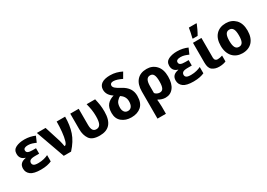

<svg xmlns="http://www.w3.org/2000/svg" viewBox="8 -1853 4381 3150"><g transform="rotate(-30 2198.5 -278.0)"><path d="M321.8 -335.9C241.2 -335.9 208 -352.1 208 -395C208 -428.7 236.8 -445.8 293.9 -445.8C350.1 -445.8 393.1 -426.8 439.9 -407.2L486.8 -515.1C429.7 -540.5 362.8 -556.2 288.1 -556.2C225.1 -556.2 171.9 -545.4 127.4 -523.9C83 -502 61 -465.3 61 -413.1C61 -347.2 95.2 -302.7 157.2 -287.1V-282.2C78.6 -267.1 32.2 -231 32.2 -150.9C32.2 -102.5 51.8 -63.5 90.3 -34.2C128.9 -4.9 192.9 9.8 282.2 9.8C374 9.8 437 -5.9 485.8 -27.8V-147C443.4 -125.5 377.4 -105 299.8 -105C256.3 -105 227.5 -110.8 212.9 -122.1C198.2 -133.3 190.9 -147.9 190.9 -166C190.9 -188 199.7 -205.1 216.8 -216.3C233.9 -227.5 265.6 -232.9 313 -232.9H384.8V-335.9Z M716.8 0H855C932.6 -84 985.4 -168.9 1014.2 -254.9C1043 -340.8 1057.1 -438 1057.1 -545.9H897C897 -482.9 894 -419.4 887.7 -355.5C881.3 -291.5 871.6 -238.3 858.9 -195.8C846.2 -153.3 830.1 -131.8 811 -131.8H807.1C804.7 -145 801.3 -163.1 796.9 -186C792.5 -209 787.6 -228 783.2 -243.2L687 -545.9H522Z M1397.9 8.8C1568.4 8.8 1658.7 -85.4 1658.7 -295.9C1658.7 -342.8 1655.8 -385.3 1650.4 -423.8C1644.5 -461.9 1636.2 -502.4 1626 -545.9H1464.8C1476.1 -502 1484.9 -460.4 1491.2 -421.9C1497.1 -383.3 1500 -342.3 1500 -299.8C1500 -230.5 1491.7 -181.6 1475.6 -152.8C1459 -124 1434.6 -109.9 1401.9 -109.9C1341.8 -109.9 1314.9 -148.9 1314.9 -244.1V-545.9H1154.8V-249C1154.8 -176.3 1171.9 -115.2 1205.6 -65.9C1239.3 -16.1 1303.2 8.8 1397.9 8.8Z M2031.7 -765.1C1893.1 -765.1 1815.4 -712.4 1815.4 -615.2C1815.4 -541.5 1858.4 -486.8 1919.4 -448.2C1864.7 -432.6 1822.3 -407.2 1792 -371.6C1761.7 -335.9 1746.6 -283.2 1746.6 -213.9C1746.6 -142.6 1770.5 -87.4 1817.9 -48.8C1865.2 -9.8 1924.8 9.8 1997.6 9.8C2075.2 9.8 2137.2 -11.2 2184.1 -53.2C2231 -95.2 2254.4 -160.6 2254.4 -250C2254.4 -354 2206.5 -433.1 2091.8 -494.1C2046.9 -517.1 2015.1 -537.6 1996.6 -554.7C1978 -571.8 1968.8 -588.9 1968.8 -606C1968.8 -632.8 1985.4 -654.8 2029.8 -654.8C2077.1 -654.8 2131.3 -635.3 2191.4 -606L2252.4 -710.9C2183.6 -744.1 2115.7 -765.1 2031.7 -765.1ZM2008.8 -387.2C2057.6 -354.5 2091.8 -309.1 2091.8 -240.2C2091.8 -155.8 2058.1 -109.9 1999.5 -109.9C1970.2 -109.9 1947.8 -120.6 1932.6 -141.6C1917.5 -162.6 1909.7 -188.5 1909.7 -220.2C1909.7 -272.5 1920.9 -311.5 1943.8 -337.4C1966.3 -363.3 1987.8 -379.9 2008.8 -387.2Z M2602.5 -436C2662.6 -436 2687.5 -388.7 2687.5 -272.9C2687.5 -157.2 2662.6 -109.9 2602.5 -109.9C2571.8 -109.9 2536.1 -124 2513.2 -151.9V-280.8C2513.2 -391.6 2543.9 -436 2602.5 -436ZM2850.6 -272.9C2850.6 -363.3 2827.6 -433.1 2781.2 -482.4C2734.9 -531.7 2675.8 -556.2 2604.5 -556.2C2523.9 -556.2 2461.9 -531.7 2418.5 -482.4C2375 -433.1 2353.5 -363.3 2353.5 -273.9V240.2H2513.2V103C2513.2 74.2 2511.7 45.4 2508.8 16.1L2504.4 -27.8H2515.6C2547.4 -6.8 2595.7 9.8 2642.6 9.8C2706.5 9.8 2756.8 -14.6 2794.4 -64C2832 -112.8 2850.6 -182.6 2850.6 -272.9Z M3213.4 -335.9C3132.8 -335.9 3099.6 -352.1 3099.6 -395C3099.6 -428.7 3128.4 -445.8 3185.5 -445.8C3241.7 -445.8 3284.7 -426.8 3331.5 -407.2L3378.4 -515.1C3321.3 -540.5 3254.4 -556.2 3179.7 -556.2C3116.7 -556.2 3063.5 -545.4 3019 -523.9C2974.6 -502 2952.6 -465.3 2952.6 -413.1C2952.6 -347.2 2986.8 -302.7 3048.8 -287.1V-282.2C2970.2 -267.1 2923.8 -231 2923.8 -150.9C2923.8 -102.5 2943.4 -63.5 2981.9 -34.2C3020.5 -4.9 3084.5 9.8 3173.8 9.8C3265.6 9.8 3328.6 -5.9 3377.4 -27.8V-147C3335 -125.5 3269 -105 3191.4 -105C3147.9 -105 3119.1 -110.8 3104.5 -122.1C3089.8 -133.3 3082.5 -147.9 3082.5 -166C3082.5 -188 3091.3 -205.1 3108.4 -216.3C3125.5 -227.5 3157.2 -232.9 3204.6 -232.9H3276.4V-335.9Z M3479.5 -545.9V-170.9C3479.5 -100.1 3496.6 -52.7 3531.2 -27.8C3565.4 -2.9 3607.4 9.8 3657.7 9.8C3712.4 9.8 3756.8 0 3788.6 -15.1V-126C3755.4 -115.7 3728.5 -108.9 3696.8 -108.9C3664.1 -108.9 3639.6 -129.9 3639.6 -170.9V-545.9ZM3602.5 -606C3639.2 -668.5 3667.5 -731.9 3689.5 -784.2V-795.9H3545.9C3539.1 -746.1 3521.5 -667 3509.8 -621.1V-606Z M4356.4 -273.9C4356.4 -364.7 4332.5 -434.6 4285.2 -483.4C4237.3 -531.7 4177.2 -556.2 4104.5 -556.2C4025.4 -556.2 3962.9 -531.7 3917.5 -483.4C3871.6 -434.6 3848.6 -364.7 3848.6 -273.9C3848.6 -92.3 3954.1 9.8 4101.6 9.8C4258.8 9.8 4356.4 -92.3 4356.4 -273.9ZM4011.7 -273.9C4011.7 -381.8 4037.6 -436 4102.5 -436C4168.5 -436 4193.8 -381.8 4193.8 -273.9C4193.8 -166 4169.4 -109.9 4103.5 -109.9C4037.1 -109.9 4011.7 -166 4011.7 -273.9Z"/></g></svg>

Font: Avrile Sans
Style: Bold
Weight: 700
Designer: Monotype Design Team, Google (font), Stefan Peev (BGR Cyrillic), Cristiano Sobral (main changes)
Foundry: The Avrile Sans Project Authors
Version: Version 3.110